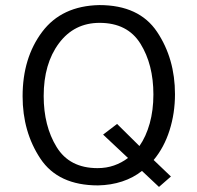

<svg xmlns="http://www.w3.org/2000/svg" viewBox="-20 -716 777 756"><path d="M606 20 539 -43Q505 -16 461 -1.5Q417 13 366 14Q209 14 139 -91.5Q69 -197 69 -337Q69 -488 146 -590.5Q223 -693 371 -696Q528 -696 598.5 -590.5Q669 -485 669 -345Q669 -270 647.5 -202.5Q626 -135 585 -86L653 -21ZM152 -338Q152 -220 203 -137Q254 -54 364 -54Q399 -54 429 -64.5Q459 -75 484 -94L386 -186L441 -228L529 -141Q555 -178 569.5 -230Q584 -282 584 -344Q584 -462 533 -544Q482 -626 372 -626Q272 -626 212 -545.5Q152 -465 152 -338Z"/></svg>

Font: Palanquin
Style: Regular
Weight: 400
Designer: Pria Ravichandran
Version: Version 1.0.4